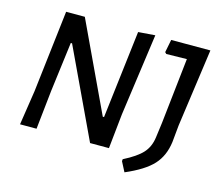

<svg xmlns="http://www.w3.org/2000/svg" viewBox="-105 -782 1182 1022"><g transform="rotate(15 486.5 -270.5)"><path d="M630 -644 567 -191 547 0H443L213 -488H206L171 -214L148 0H57L86 -190L139 -642H242L472 -153H479L537 -637ZM934 -642 874 -212 865 -119Q855 -41 809 9Q763 59 660 103L632 49L633 38Q704 2 735.5 -32.5Q767 -67 774 -120L785 -203L825 -565L712 -563L704 -571L718 -642Z"/></g></svg>

Font: Alegreya Sans Medium
Style: Italic
Weight: 500
Italic angle: -7°
Designer: Juan Pablo del Peral
Foundry: Huerta Tipografica
Version: Version 2.007